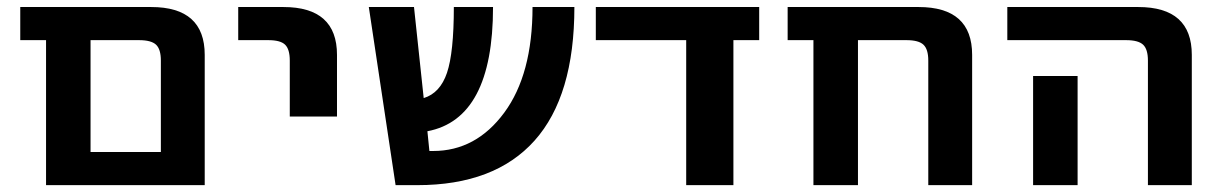

<svg xmlns="http://www.w3.org/2000/svg" viewBox="-20 -540 3560 560"><path d="M39.1 -422.9V-519.5H420.9Q577.1 -519.5 577.1 -379.9V0H114.3V-422.9ZM244.1 -96.7H449.2V-363.3Q449.2 -396.5 435.1 -409.7Q420.9 -422.9 385.7 -422.9H244.1Z M674.8 -422.9V-519.5H806.6Q962.9 -519.5 962.9 -379.9V-200.2H825.2V-363.3Q825.2 -396.5 811.5 -409.7Q797.9 -422.9 762.7 -422.9Z M1055.7 -519.5H1187.5L1215.8 -253.9Q1263.7 -268.6 1283.7 -327.6Q1303.7 -386.7 1303.7 -519.5H1418Q1418 -193.4 1226.6 -157.2L1232.4 -99.6H1243.2Q1368.2 -99.6 1450.7 -211.4Q1533.2 -323.2 1533.2 -519.5H1655.3Q1655.3 -259.8 1539.1 -129.9Q1422.9 0 1197.3 0H1133.8Z M1717.8 -422.9V-519.5H2194.3V-422.9H2119.1V0H1981.4V-422.9Z M2277.3 -422.9V-519.5H2659.2Q2815.4 -519.5 2815.4 -379.9V0H2687.5V-363.3Q2687.5 -396.5 2673.3 -409.7Q2659.2 -422.9 2624 -422.9H2482.4V0H2352.5V-422.9Z M2918 -422.9V-519.5H3299.8Q3456.1 -519.5 3456.1 -379.9V0H3328.1V-363.3Q3328.1 -396.5 3314 -409.7Q3299.8 -422.9 3264.6 -422.9ZM2993.2 0V-318.4H3123V0Z"/></svg>

Font: GenEi M Gothic v2 Bold
Style: Regular
Weight: 700
Version: Version 2.0